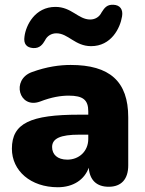

<svg xmlns="http://www.w3.org/2000/svg" viewBox="-20 -776 608 807"><path d="M119 -574C148 -572 160 -591 169 -606C178 -625 196 -636 217 -636C267 -636 295 -582 363 -582C447 -582 485 -657 493 -707C498 -736 485 -755 456 -756C431 -757 420 -745 407 -724C398 -705 380 -694 359 -694C309 -694 281 -747 213 -747C127 -747 89 -670 83 -623C78 -591 92 -576 119 -574ZM223 11C288 11 335 -21 353 -71C357 -19 386 9 437 9C490 9 519 -23 519 -81V-283C519 -434 441 -503 277 -503C232 -503 177 -496 114 -473C26 -441 60 -317 148 -349C197 -368 236 -374 269 -374C329 -374 351 -356 351 -308V-294H313C108 -294 30 -258 30 -151C30 -58 109 11 223 11ZM263 -105C221 -105 199 -127 199 -158C199 -194 234 -210 313 -210H351V-192C351 -140 312 -105 263 -105Z"/></svg>

Font: Nunito Black
Style: Regular
Weight: 900
Designer: Vernon Adams
Foundry: Vernon Adams
Version: Version 3.602